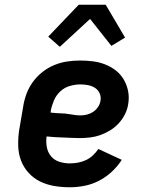

<svg xmlns="http://www.w3.org/2000/svg" viewBox="-20 -784 640 812"><path d="M275 8Q241 8 209 2.5Q177 -3 149.5 -16.5Q122 -30 101 -53Q80 -76 69 -105Q58 -134 57 -167Q56 -200 61 -233L78 -333Q82 -360 92 -387Q102 -414 119 -437.5Q136 -461 159.5 -479.5Q183 -498 210 -509Q237 -520 264.5 -524Q292 -528 319 -528Q347 -528 374 -524.5Q401 -521 426 -511Q451 -501 471 -485Q491 -469 504 -446.5Q517 -424 522 -397.5Q527 -371 522 -343Q519 -322 508.5 -301Q498 -280 482 -262.5Q466 -245 445.5 -232.5Q425 -220 403.5 -212.5Q382 -205 360 -202.5Q338 -200 316 -200Q299 -200 281.5 -201Q264 -202 246.5 -202.5Q229 -203 212 -204Q195 -205 177 -207Q174 -184 178 -162Q182 -140 195.5 -123.5Q209 -107 230.5 -100Q252 -93 275 -93Q292 -93 309 -96Q326 -99 342.5 -106.5Q359 -114 372.5 -126.5Q386 -139 396 -154L495 -108Q477 -80 452 -57Q427 -34 397.5 -19Q368 -4 336.5 2Q305 8 275 8ZM321 -296Q334 -296 348 -299.5Q362 -303 374 -311Q386 -319 394.5 -331.5Q403 -344 405 -358Q408 -374 401.5 -389Q395 -404 381.5 -412.5Q368 -421 352 -424Q336 -427 320 -427Q298 -427 275.5 -420.5Q253 -414 235.5 -398Q218 -382 208.5 -360Q199 -338 195 -317L194 -308Q203 -307 212 -306Q221 -305 230 -305Q241 -305 252.5 -304Q264 -303 275 -301Q286 -299 297.5 -297.5Q309 -296 321 -296ZM233 -586 184 -629 313 -764H427L509 -625L451 -590L361 -704Z"/></svg>

Font: Iosevka Etoile
Style: Bold Italic
Weight: 700
Italic angle: -9°
Designer: Belleve Invis
Foundry: Belleve Invis
Version: Version 28.1.0; ttfautohint (v1.8.4)